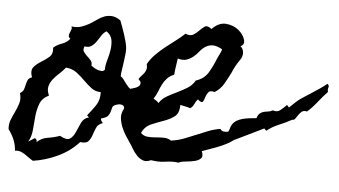

<svg xmlns="http://www.w3.org/2000/svg" viewBox="-74 -587 1252 709"><g transform="rotate(5 552.0 -233.0)"><path d="M1133.8 -298.8Q1117.2 -281.2 1098.6 -257.8Q1080.1 -234.4 1062.5 -219.7Q1050.8 -222.7 1043.9 -217.3Q1037.1 -211.9 1031.7 -204.1Q1026.4 -196.3 1022 -189.9Q1017.6 -183.6 1010.7 -184.6Q988.3 -171.9 963.9 -162.1Q939.5 -152.3 918.9 -135.7L911.1 -143.6L810.5 -94.7Q804.7 -92.8 799.8 -88.9Q794.9 -85 790 -82Q766.6 -68.4 740.2 -58.6Q713.9 -48.8 688.5 -40Q696.3 -21.5 688 -13.2Q679.7 -4.9 664.6 -1.5Q649.4 2 632.3 3.4Q615.2 4.9 606.4 9.8Q593.8 7.8 581.5 8.3Q569.3 8.8 556.6 10.7Q543 12.7 531.2 12.2Q519.5 11.7 505.9 9.8H503.9Q487.3 17.6 474.6 12.7Q461.9 7.8 451.7 -2.9Q441.4 -13.7 433.6 -27.3Q425.8 -41 418 -51.8Q411.1 -61.5 403.3 -74.2Q395.5 -86.9 389.6 -100.6Q383.8 -114.3 381.3 -128.4Q378.9 -142.6 381.8 -154.3Q382.8 -159.2 384.3 -162.1Q385.7 -165 387.7 -168.9Q390.6 -175.8 386.2 -180.7Q381.8 -185.5 375 -185.5Q372.1 -186.5 366.2 -185.1Q360.4 -183.6 357.4 -182.6Q346.7 -178.7 344.7 -171.4Q342.8 -164.1 340.8 -156.2Q338.9 -148.4 333 -140.6Q327.1 -132.8 307.6 -127.9Q306.6 -123 309.6 -118.7Q312.5 -114.3 315.4 -111.3Q297.9 -105.5 292 -91.8Q286.1 -78.1 281.7 -64.5Q277.3 -50.8 269 -41Q260.7 -31.2 238.3 -34.2Q206.1 1 161.6 22Q117.2 43 70.3 49.8Q61.5 44.9 53.7 39.1Q45.9 33.2 37.6 27.8Q29.3 22.5 20.5 19.5Q11.7 16.6 1 18.6Q0 -2.9 -8.3 -22.5Q-16.6 -42 -29.3 -58.6Q-31.2 -77.1 -24.9 -93.3Q-18.6 -109.4 -10.7 -125.5Q-2.9 -141.6 2 -158.2Q6.8 -174.8 1 -195.3Q11.7 -201.2 14.6 -210Q17.6 -218.8 19.5 -228Q21.5 -237.3 24.9 -245.1Q28.3 -252.9 40 -256.8Q31.2 -282.2 42 -294.9Q52.7 -307.6 68.4 -316.9Q84 -326.2 97.7 -337.9Q111.3 -349.6 108.4 -373Q122.1 -384.8 139.6 -390.6Q157.2 -396.5 168.9 -411.1Q162.1 -416 162.1 -421.4Q162.1 -426.8 164.6 -432.6Q167 -438.5 169.4 -444.3Q171.9 -450.2 168.9 -457Q188.5 -454.1 204.1 -459Q219.7 -463.9 233.9 -472.2Q248 -480.5 260.7 -489.7Q273.4 -499 286.6 -503.9Q299.8 -508.8 314.5 -507.8Q329.1 -506.8 346.7 -495.1Q350.6 -484.4 355.5 -471.7Q360.4 -459 364.7 -445.3Q369.1 -431.6 372.6 -418.5Q376 -405.3 377 -395.5Q377.9 -386.7 376.5 -373Q375 -359.4 373 -344.2Q371.1 -329.1 368.7 -314.5Q366.2 -299.8 366.2 -289.1Q372.1 -286.1 377 -279.3Q381.8 -272.5 386.7 -266.1Q391.6 -259.8 396.5 -253.9Q401.4 -248 406.2 -246.1Q407.2 -247.1 413.1 -248.5Q418.9 -250 425.3 -252.4Q431.6 -254.9 436.5 -259.3Q441.4 -263.7 441.4 -271.5Q441.4 -276.4 438 -278.8Q434.6 -281.2 432.6 -285.2Q438.5 -293.9 443.8 -299.3Q449.2 -304.7 453.1 -310.5Q457 -316.4 459 -323.7Q460.9 -331.1 458 -342.8Q469.7 -363.3 485.8 -379.4Q502 -395.5 519.5 -409.7Q537.1 -423.8 555.7 -437.5Q574.2 -451.2 590.8 -466.8Q609.4 -459 621.1 -466.8Q632.8 -474.6 641.6 -483.9Q650.4 -493.2 659.2 -499Q668 -504.9 682.6 -494.1Q682.6 -494.1 684.6 -492.2Q710 -518.6 737.3 -516.1Q764.6 -513.7 783.2 -498.5Q801.8 -483.4 807.6 -464.4Q813.5 -445.3 796.9 -438.5Q808.6 -429.7 808.6 -413.1Q808.6 -399.4 799.8 -387.7Q783.2 -364.3 772.5 -337.9Q761.7 -316.4 750 -295.9Q738.3 -275.4 716.8 -261.7Q699.2 -266.6 692.9 -257.8Q686.5 -249 683.6 -238.8Q680.7 -228.5 676.8 -222.7Q672.9 -216.8 660.2 -226.6Q659.2 -227.5 659.2 -228Q659.2 -228.5 658.2 -229.5Q650.4 -221.7 645.5 -210.4Q640.6 -199.2 631.8 -194.3Q623 -197.3 613.8 -199.2Q604.5 -201.2 594.7 -203.1Q594.7 -171.9 578.1 -159.7Q561.5 -147.5 539.1 -139.6Q516.6 -131.8 493.7 -122.1Q470.7 -112.3 459 -87.9Q468.8 -77.1 483.4 -75.7Q498 -74.2 513.2 -75.7Q528.3 -77.1 543.9 -77.1Q559.6 -77.1 571.3 -69.3L572.3 -68.4L573.2 -69.3Q596.7 -72.3 618.7 -80.6Q640.6 -88.9 662.1 -98.1Q683.6 -107.4 705.1 -115.7Q726.6 -124 750 -127.9Q754.9 -120.1 763.2 -119.1Q771.5 -118.2 779.3 -120.1Q783.2 -126 784.7 -132.8Q786.1 -139.6 790 -146.5Q796.9 -157.2 807.1 -163.1Q817.4 -168.9 829.1 -171.9Q840.8 -174.8 853 -176.3Q865.2 -177.7 877 -178.7H878.9Q882.8 -191.4 889.2 -196.8Q895.5 -202.1 902.8 -204.1Q910.2 -206.1 918.9 -207Q927.7 -208 936.5 -212.9Q953.1 -207 964.8 -216.8Q976.6 -226.6 987.3 -237.3L995.1 -228.5L998 -231.4Q1008.8 -242.2 1017.6 -250Q1026.4 -257.8 1035.2 -264.2Q1043.9 -270.5 1053.7 -276.4Q1063.5 -282.2 1076.2 -291Q1089.8 -299.8 1103 -308.6Q1116.2 -317.4 1128.9 -328.1Q1136.7 -323.2 1133.8 -314.5Q1130.9 -305.7 1133.8 -298.8ZM730.5 -420.9Q729.5 -420.9 729.5 -421.4Q729.5 -421.9 728.5 -421.9Q727.5 -421.9 727.5 -422.9Q707 -433.6 692.9 -432.6Q678.7 -431.6 667.5 -424.3Q656.2 -417 647.5 -405.8Q638.7 -394.5 627.9 -385.7Q617.2 -377 603.5 -372.1Q589.8 -367.2 570.3 -373Q568.4 -357.4 565.9 -342.8Q563.5 -328.1 562.5 -312.5Q545.9 -305.7 536.1 -294.9Q526.4 -284.2 520 -271.5Q513.7 -258.8 508.3 -244.6Q502.9 -230.5 494.1 -217.8Q499 -214.8 504.4 -211.4Q509.8 -208 513.7 -203.1Q524.4 -219.7 542.5 -230Q560.5 -240.2 580.1 -249.5Q599.6 -258.8 616.7 -269.5Q633.8 -280.3 643.6 -297.9Q674.8 -307.6 689.9 -333.5Q705.1 -359.4 715.8 -387.7Q719.7 -395.5 724.1 -404.3Q728.5 -413.1 730.5 -420.9ZM305.7 -308.6Q305.7 -325.2 311.5 -344.7Q317.4 -364.3 320.3 -383.3Q323.2 -402.3 320.3 -419.9Q317.4 -437.5 299.8 -450.2Q289.1 -444.3 281.7 -432.6Q274.4 -420.9 267.1 -410.2Q259.8 -399.4 249.5 -392.1Q239.3 -384.8 223.6 -387.7Q217.8 -376 223.1 -367.7Q228.5 -359.4 236.3 -352.5Q244.1 -345.7 250.5 -337.9Q256.8 -330.1 254.9 -319.3Q258.8 -316.4 265.6 -312Q272.5 -307.6 280.3 -305.2Q288.1 -302.7 294.9 -302.7Q301.8 -302.7 305.7 -308.6ZM297.9 -224.6Q277.3 -224.6 262.2 -236.3Q247.1 -248 232.4 -262.7Q217.8 -277.3 201.7 -289.6Q185.5 -301.8 162.1 -303.7Q152.3 -291 139.6 -279.8Q127 -268.6 117.2 -256.3Q107.4 -244.1 103.5 -229.5Q99.6 -214.8 108.4 -195.3Q84 -183.6 75.7 -162.1Q67.4 -140.6 64.9 -115.7Q62.5 -90.8 60.5 -64.9Q58.6 -39.1 46.9 -19.5L70.3 -34.2Q74.2 -32.2 76.7 -28.3Q79.1 -24.4 77.1 -19.5Q93.8 -36.1 117.2 -39.6Q140.6 -43 162.1 -50.8Q188.5 -36.1 200.2 -44.4Q211.9 -52.7 219.2 -69.8Q226.6 -86.9 234.9 -105Q243.2 -123 262.7 -127.9L254.9 -134.8Q272.5 -156.2 285.6 -175.8Q298.8 -195.3 297.9 -224.6Z"/></g></svg>

Font: Homemade Apple
Style: Regular
Weight: 400
Designer: Font Diner, Inc
Foundry: Font Diner, Inc
Version: Version 1.000